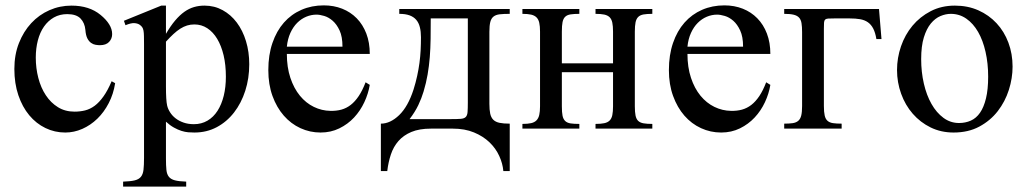

<svg xmlns="http://www.w3.org/2000/svg" viewBox="-20 -481 3841 718"><path d="M410.6 -169.9Q404.3 -129.4 386.7 -95.5Q369.1 -61.5 344 -37.1Q318.8 -12.7 287.8 1Q256.8 14.6 224.1 14.6Q184.6 14.6 149.9 -2.2Q115.2 -19 89.4 -50Q63.5 -81.1 48.6 -125Q33.7 -168.9 33.7 -223.1Q33.7 -276.4 50.8 -319.8Q67.9 -363.3 96.9 -394.5Q126 -425.8 164.8 -442.9Q203.6 -460 247.1 -460Q314 -460 356 -425.3Q377 -408.2 388.2 -390.1Q399.4 -372.1 399.4 -353.5Q399.4 -336.4 387.9 -324.2Q376.5 -312 353.5 -312Q346.2 -312 337.4 -313.5Q328.6 -314.9 320.6 -320.6Q312.5 -326.2 306.6 -337.6Q300.8 -349.1 299.3 -369.1Q296.9 -395.5 281 -411.9Q265.1 -428.2 231.4 -428.2Q203.6 -428.2 181.6 -415.8Q159.7 -403.3 144.5 -381.6Q129.4 -359.9 121.6 -330.1Q113.8 -300.3 113.8 -265.6Q113.8 -226.1 123.3 -189.5Q132.8 -152.8 151.4 -124.8Q169.9 -96.7 196.8 -80.1Q223.6 -63.5 258.8 -63.5Q279.3 -63.5 298.1 -68.1Q316.9 -72.8 334 -85.4Q351.1 -98.1 366.9 -120.4Q382.8 -142.6 397.5 -177.2Z M824.7 -194.3Q824.7 -238.3 816.2 -274.2Q807.6 -310.1 792.2 -335.7Q776.9 -361.3 755.1 -375.5Q733.4 -389.6 707 -389.6Q692.4 -389.6 679.7 -385.7Q667 -381.8 654.3 -373.8Q641.6 -365.7 628.7 -353.8Q615.7 -341.8 600.6 -325.2V-157.7Q600.6 -105.5 605 -86.4Q607.9 -73.7 616 -61Q624 -48.3 636.5 -38.6Q648.9 -28.8 666.3 -22.7Q683.6 -16.6 705.1 -16.6Q733.4 -16.6 755.9 -29.8Q778.3 -43 793.5 -66.7Q808.6 -90.3 816.7 -122.8Q824.7 -155.3 824.7 -194.3ZM912.1 -240.7Q912.1 -188 897.2 -141.6Q882.3 -95.2 855.2 -60.3Q828.1 -25.4 790.5 -5.4Q752.9 14.6 707 14.6Q696.3 14.6 684.1 13.7Q671.9 12.7 658.7 8.5Q645.5 4.4 630.9 -3.7Q616.2 -11.7 600.6 -25.9V111.8Q600.6 138.2 602.3 154.5Q604 170.9 611.6 180.2Q619.1 189.5 634.3 193.4Q649.4 197.3 676.3 198.2V216.8H440.4V198.2Q467.8 197.3 483.4 193.6Q499 189.9 506.8 180.4Q514.6 170.9 516.6 154.1Q518.6 137.2 518.6 109.4V-315.9Q518.6 -334 518.3 -346.2Q518.1 -358.4 516.6 -366.5Q515.1 -374.5 511.7 -379.4Q508.3 -384.3 502 -388.7Q494.6 -393.6 482.7 -394.5Q470.7 -395.5 449.2 -386.7L443.4 -403.3L583 -460H600.6V-354.5Q617.7 -383.8 634.8 -404.1Q651.9 -424.3 669.4 -436.8Q687 -449.2 705.6 -454.6Q724.1 -460 744.6 -460Q781.7 -460 812.5 -443.1Q843.3 -426.3 865.5 -396.7Q887.7 -367.2 899.9 -327.1Q912.1 -287.1 912.1 -240.7Z M1260.7 -306.6Q1260.7 -343.8 1250 -366.9Q1239.3 -390.1 1224.1 -403.3Q1209 -416.5 1192.4 -421.4Q1175.8 -426.3 1163.6 -426.3Q1144 -426.3 1125.2 -418.5Q1106.4 -410.6 1091.3 -395.5Q1076.2 -380.4 1065.9 -357.9Q1055.7 -335.4 1052.7 -306.6ZM1362.8 -163.6Q1357.4 -130.9 1342.5 -98.9Q1327.6 -66.9 1304.2 -41.7Q1280.8 -16.6 1249 -1Q1217.3 14.6 1178.7 14.6Q1139.2 14.6 1103.5 -1.7Q1067.9 -18.1 1041.3 -48.6Q1014.6 -79.1 999 -122.1Q983.4 -165 983.4 -218.8Q983.4 -275.4 998.8 -320.3Q1014.2 -365.2 1041.7 -396.5Q1069.3 -427.7 1107.4 -444.3Q1145.5 -460.9 1190.9 -460.9Q1228 -460.9 1259.5 -448.5Q1291 -436 1314 -412.6Q1336.9 -389.2 1349.9 -355.5Q1362.8 -321.8 1362.8 -279.3H1052.7Q1052.7 -229.5 1065.9 -189.9Q1079.1 -150.4 1101.6 -123Q1124 -95.7 1153.6 -81.3Q1183.1 -66.9 1215.8 -66.4Q1237.8 -65.9 1256.6 -71Q1275.4 -76.2 1291.5 -88.6Q1307.6 -101.1 1321.5 -121.8Q1335.4 -142.6 1347.2 -173.3Z M1729.5 -412.1H1590.8Q1590.8 -371.6 1590.3 -335.9Q1589.8 -300.3 1587.2 -267.1Q1584.5 -233.9 1579.1 -202.4Q1573.7 -170.9 1564 -138.7Q1556.6 -113.8 1544.4 -88.1Q1532.2 -62.5 1511.7 -35.6H1667Q1690.4 -35.6 1703.1 -36.6Q1715.8 -37.6 1721.7 -43.5Q1727.5 -49.3 1728.5 -62Q1729.5 -74.7 1729.5 -98.1ZM1862.3 158.7Q1859.9 130.4 1846.9 102.1Q1834 73.7 1810.3 51Q1786.6 28.3 1752.4 14.2Q1718.3 0 1673.3 0H1591.8Q1547.9 0 1518.3 12.5Q1488.8 24.9 1470 46.4Q1451.2 67.9 1441.7 96.7Q1432.1 125.5 1428.2 158.7H1404.3V-18.6Q1439.5 -18.6 1472.7 -50.5Q1505.9 -82.5 1526.4 -146Q1534.7 -172.4 1540 -197Q1545.4 -221.7 1548.6 -245.6Q1551.8 -269.5 1553 -293.2Q1554.2 -316.9 1554.2 -341.8Q1554.2 -363.3 1550 -379.6Q1545.9 -396 1536.4 -407Q1526.9 -418 1511.5 -423.6Q1496.1 -429.2 1473.1 -429.2V-447.3H1886.2V-429.2Q1863.3 -429.2 1848.6 -427.5Q1834 -425.8 1825.4 -418.9Q1816.9 -412.1 1813.5 -398.7Q1810.1 -385.3 1810.1 -361.8V-92.8Q1810.1 -70.3 1813.2 -55.9Q1816.4 -41.5 1824.7 -33.2Q1833 -24.9 1847.9 -21.7Q1862.8 -18.6 1886.2 -18.6V158.7Z M2207 0V-17.6Q2227.1 -17.6 2239.7 -20.3Q2252.4 -22.9 2259.8 -30.3Q2267.1 -37.6 2269.8 -50.5Q2272.5 -63.5 2272.5 -83.5V-210.9H2081.1V-83.5Q2081.1 -61 2083.7 -48.1Q2086.4 -35.2 2093.8 -28.3Q2101.1 -21.5 2113.8 -19.5Q2126.5 -17.6 2146.5 -17.6V0H1933.6V-17.6Q1953.6 -17.6 1966.3 -20.5Q1979 -23.4 1986.3 -31Q1993.7 -38.6 1996.6 -51.3Q1999.5 -64 1999.5 -83.5V-362.8Q1999.5 -382.8 1996.6 -395.8Q1993.7 -408.7 1986.3 -416Q1979 -423.3 1966.3 -426.3Q1953.6 -429.2 1933.6 -429.2V-447.3H2146.5V-429.2Q2126.5 -429.2 2113.8 -427.2Q2101.1 -425.3 2093.8 -418.5Q2086.4 -411.6 2083.7 -398.4Q2081.1 -385.3 2081.1 -362.8V-244.1H2272.5V-362.8Q2272.5 -383.3 2269.8 -396.2Q2267.1 -409.2 2259.8 -416.5Q2252.4 -423.8 2239.7 -426.5Q2227.1 -429.2 2207 -429.2V-447.3H2419.4V-429.2Q2399.4 -429.2 2386.7 -427Q2374 -424.8 2366.7 -417.7Q2359.4 -410.6 2356.7 -397.5Q2354 -384.3 2354 -362.8V-83.5Q2354 -62 2356.7 -48.8Q2359.4 -35.6 2366.7 -28.8Q2374 -22 2386.7 -19.8Q2399.4 -17.6 2419.4 -17.6V0Z M2758.8 -306.6Q2758.8 -343.8 2748 -366.9Q2737.3 -390.1 2722.2 -403.3Q2707 -416.5 2690.4 -421.4Q2673.8 -426.3 2661.6 -426.3Q2642.1 -426.3 2623.3 -418.5Q2604.5 -410.6 2589.4 -395.5Q2574.2 -380.4 2564 -357.9Q2553.7 -335.4 2550.8 -306.6ZM2860.8 -163.6Q2855.5 -130.9 2840.6 -98.9Q2825.7 -66.9 2802.2 -41.7Q2778.8 -16.6 2747.1 -1Q2715.3 14.6 2676.8 14.6Q2637.2 14.6 2601.6 -1.7Q2565.9 -18.1 2539.3 -48.6Q2512.7 -79.1 2497.1 -122.1Q2481.4 -165 2481.4 -218.8Q2481.4 -275.4 2496.8 -320.3Q2512.2 -365.2 2539.8 -396.5Q2567.4 -427.7 2605.5 -444.3Q2643.6 -460.9 2689 -460.9Q2726.1 -460.9 2757.6 -448.5Q2789.1 -436 2812 -412.6Q2835 -389.2 2847.9 -355.5Q2860.8 -321.8 2860.8 -279.3H2550.8Q2550.8 -229.5 2564 -189.9Q2577.1 -150.4 2599.6 -123Q2622.1 -95.7 2651.6 -81.3Q2681.2 -66.9 2713.9 -66.4Q2735.8 -65.9 2754.6 -71Q2773.4 -76.2 2789.6 -88.6Q2805.7 -101.1 2819.6 -121.8Q2833.5 -142.6 2845.2 -173.3Z M3257.3 -335Q3253.4 -358.9 3245.6 -374Q3237.8 -389.2 3225.6 -397.7Q3213.4 -406.2 3196.5 -409.2Q3179.7 -412.1 3157.7 -412.1H3099.6Q3085 -412.1 3077.1 -411.6Q3069.3 -411.1 3065.7 -407.5Q3062 -403.8 3061.5 -396Q3061 -388.2 3061 -373.5V-84.5Q3061 -62 3064 -49.1Q3066.9 -36.1 3074.5 -29.3Q3082 -22.5 3095 -20.5Q3107.9 -18.6 3127.4 -18.6V0H2912.6V-18.6Q2931.6 -18.6 2944.6 -20.5Q2957.5 -22.5 2965.3 -29.3Q2973.1 -36.1 2976.3 -49.1Q2979.5 -62 2979.5 -84.5V-360.8Q2979.5 -381.3 2977.3 -394.5Q2975.1 -407.7 2968 -415.3Q2960.9 -422.9 2947.8 -426Q2934.6 -429.2 2912.6 -429.2V-447.3H3267.1L3276.4 -335Z M3675.3 -194.3Q3675.3 -244.1 3665.5 -287.1Q3655.8 -330.1 3637.7 -361.6Q3619.6 -393.1 3593.8 -411.1Q3567.9 -429.2 3535.6 -429.2Q3516.6 -429.2 3496.8 -420.9Q3477.1 -412.6 3460.9 -393.1Q3444.8 -373.5 3434.8 -341.1Q3424.8 -308.6 3424.8 -259.8Q3424.8 -211.9 3434.8 -168.5Q3444.8 -125 3463.4 -92.3Q3481.9 -59.6 3508.1 -40.3Q3534.2 -21 3566.4 -21Q3590.3 -21 3610.6 -30Q3630.9 -39.1 3645 -59.6Q3659.2 -80.1 3667.2 -113.3Q3675.3 -146.5 3675.3 -194.3ZM3766.6 -231.9Q3766.6 -188.5 3752.7 -144.8Q3738.8 -101.1 3711.2 -65.4Q3683.6 -29.8 3642.3 -7.6Q3601.1 14.6 3545.9 14.6Q3499 14.6 3460.2 -4.4Q3421.4 -23.4 3393.3 -55.7Q3365.2 -87.9 3349.9 -130.4Q3334.5 -172.9 3334.5 -219.2Q3334.5 -264.6 3349.4 -307.9Q3364.3 -351.1 3392.3 -384.8Q3420.4 -418.5 3460.4 -439.2Q3500.5 -460 3550.8 -460Q3599.1 -460 3638.7 -442.4Q3678.2 -424.8 3706.8 -394Q3735.4 -363.3 3751 -321.5Q3766.6 -279.8 3766.6 -231.9Z"/></svg>

Font: Doulos SIL
Style: Regular
Weight: 400
Designer: Walt Agee, Victor Gaultney, Peter Martin, Debbi Hosken
Foundry: SIL International
Version: Version 4.110; 2011; Maintenance release